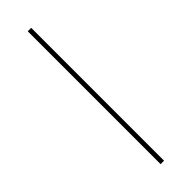

<svg xmlns="http://www.w3.org/2000/svg" viewBox="-329 -772 1025 1025"><g transform="rotate(-45 183.0 -259.5)"><path d="M196 -761V242H170V-761Z"/></g></svg>

Font: Noto Sans Display Thin Cond
Style: Regular
Weight: 250
Width: 3
Designer: Monotype Design team
Foundry: Monotype Imaging Inc.
Version: Version 1.000